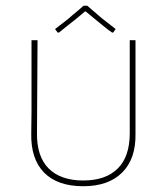

<svg xmlns="http://www.w3.org/2000/svg" viewBox="-20 -646 581 669"><path d="M270 2.9Q180.7 2.9 133.8 -44.4Q86.9 -92.3 88.9 -181.2L89.8 -254.9V-505.9H110.8L108.9 -182.1Q107.9 -100.6 149.4 -59.1Q191.4 -17.1 270 -17.1Q348.6 -17.1 390.6 -59.1Q432.1 -100.6 432.1 -182.1V-505.9H452.1V-181.2Q454.1 -93.3 405.8 -44.9Q357.9 2.9 270 2.9ZM275.9 -606Q267.1 -598.1 245.1 -580.1Q215.8 -556.6 214.8 -556.2Q200.7 -544.4 185.1 -532.2L180.2 -533.2L171.9 -544.9Q185.1 -555.2 202.6 -568.4Q216.8 -579.1 234.9 -595.2Q248 -605.5 271 -626H284.2Q313.5 -600.1 318.8 -596.2Q334.5 -582 351.6 -569.3Q357.9 -564.5 382.8 -544.9L375 -533.2L371.1 -532.2Q352.5 -544.9 339.4 -556.2Q327.6 -566.4 310.1 -580.1Q282.7 -602.5 278.8 -606Z"/></svg>

Font: Datalegreya
Style: Thin
Weight: 250
Designer: Figs Lab
Foundry: Figs Lab
Version: Version 1.002;PS 001.002;hotconv 1.0.70;makeotf.lib2.5.58329